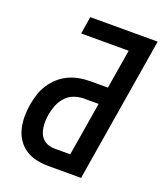

<svg xmlns="http://www.w3.org/2000/svg" viewBox="-136 -825 777 915"><g transform="rotate(20 252.5 -367.5)"><path d="M219 0Q187 0 157 -6.5Q127 -13 102.5 -29Q78 -45 61.5 -69.5Q45 -94 38 -123Q31 -152 31 -183Q31 -214 36 -245Q41 -272 49.5 -299Q58 -326 73.5 -350Q89 -374 111 -394Q133 -414 159 -426Q185 -438 212.5 -443Q240 -448 267 -448H357L390 -647H149L163 -735H505L384 0ZM218 -88H297L342 -360H266Q242 -360 217.5 -351Q193 -342 175.5 -322.5Q158 -303 148.5 -279Q139 -255 135 -231Q132 -214 131.5 -197.5Q131 -181 133 -165Q135 -149 141.5 -134Q148 -119 159.5 -108.5Q171 -98 186 -93Q201 -88 218 -88Z"/></g></svg>

Font: Iosevka Semibold Oblique
Style: Regular
Weight: 600
Italic angle: -9°
Monospace: yes
Designer: Belleve Invis
Foundry: Belleve Invis
Version: Version 32.5.0; ttfautohint (v1.8.4)